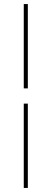

<svg xmlns="http://www.w3.org/2000/svg" viewBox="-20 -795 254 945"><path d="M117 -285V130H97V-285ZM117 -775V-360H97V-775Z"/></svg>

Font: Raleway Thin Thin
Style: Regular
Weight: 250
Version: Version 4.026